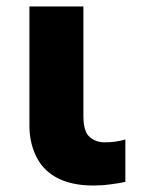

<svg xmlns="http://www.w3.org/2000/svg" viewBox="-20 -569 442 599"><path d="M271 9.8C287.1 9.8 304.7 8.8 323.7 6.3C342.8 3.9 358.4 1.5 371.1 -2V-133.8C348.1 -127.4 330.1 -125 306.2 -125C288.1 -125 272.5 -130.4 259.8 -141.6C246.6 -152.8 240.2 -174.8 240.2 -208V-548.8H71.8V-176.8C71.8 -143.6 78.1 -112.8 91.3 -84.5C117.2 -27.8 173.8 9.8 271 9.8Z"/></svg>

Font: Noto Reveo Sans
Style: Regular
Weight: 800
Designer: Monotype Design Team
Foundry: Monotype Imaging Inc.
Version: Version 2.007